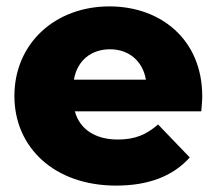

<svg xmlns="http://www.w3.org/2000/svg" viewBox="-20 -571 689 600"><path d="M211 -322C221 -381 264 -417 324 -417C383 -417 426 -380 436 -322ZM343 9C445 9 521 -21 573 -79L474 -182C437 -150 402 -135 348 -135C278 -135 229 -167 214 -223H609C610 -238 612 -256 612 -270C612 -448 482 -551 322 -551C152 -551 25 -435 25 -271C25 -110 150 9 343 9Z"/></svg>

Font: Montserrat-Alt1 ExtBd
Style: Regular
Weight: 800
Designer: Differentunic
Foundry: Differentunic
Version: Version 7.222